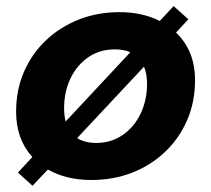

<svg xmlns="http://www.w3.org/2000/svg" viewBox="-20 -581 695 632"><path d="M281 11.5Q198 11.5 137.5 -23L87 30.5L39 -13L86.5 -64Q33 -123 33 -213Q33 -285 59 -344.8Q85 -404.5 131.5 -448.5Q178 -492.5 239.8 -516.8Q301.5 -541 373 -541Q448.5 -541 506 -512L551.5 -561L600 -517.5L559.5 -474Q622 -413.5 622 -317.5Q622 -244.5 595.5 -184.2Q569 -124 522.2 -80Q475.5 -36 413.8 -12.2Q352 11.5 281 11.5ZM191 -225Q191 -200.5 196 -181L409 -409Q387.5 -418.5 358 -418.5Q308 -418.5 270.5 -392.5Q233 -366.5 212 -322.8Q191 -279 191 -225ZM297 -110.5Q345.5 -110.5 383.2 -136.2Q421 -162 442.5 -206.2Q464 -250.5 464 -306Q464 -338 454 -361.5L234 -126.5Q259 -110.5 297 -110.5Z"/></svg>

Font: Epilogue
Style: Bold Italic
Weight: 700
Italic angle: -12°
Designer: Tyler Finck
Foundry: Etcetera Type Co
Version: Version 2.111; ttfautohint (v1.8.3)